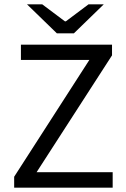

<svg xmlns="http://www.w3.org/2000/svg" viewBox="-20 -861 579 881"><path d="M45 0V-50L390 -586H76V-656H494V-607L148 -71H497V0ZM241 -708 104 -841H174L278 -763H282L386 -841H456L319 -708Z"/></svg>

Font: Source Sans 3
Style: Regular
Weight: 400
Designer: Paul D. Hunt
Foundry: Adobe
Version: Version 3.046;hotconv 1.0.118;makeotfexe 2.5.65603